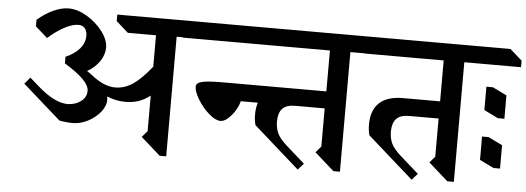

<svg xmlns="http://www.w3.org/2000/svg" viewBox="-52 -946 3051 1113"><g transform="rotate(5 1474.0 -389.0)"><path d="M944 -688V8H906L793 -92L824 -128V-335Q791 -309 756.5 -297.5Q722 -286 679 -286Q626 -286 573 -308Q575 -296 575 -290Q576 -254 548 -218.5Q520 -183 476 -160Q432 -137 386 -137Q369 -137 345 -139.5Q321 -142 309 -145L88 -340L120 -378L175 -330Q273 -244 349 -244Q396 -246 426.5 -270Q457 -294 457 -330Q457 -360 423 -395Q389 -430 312 -478V-516Q366 -540 394 -573.5Q422 -607 422 -647Q422 -676 408.5 -691.5Q395 -707 370 -707Q337 -707 290.5 -682.5Q244 -658 196 -615L126 -677V-715Q171 -754 218.5 -775.5Q266 -797 307 -797Q358 -797 413 -764.5Q468 -732 505 -683Q542 -634 542 -590Q542 -548 515.5 -509Q489 -470 444 -445Q467 -430 492 -410Q528 -385 557.5 -374.5Q587 -364 614 -364Q667 -364 715 -395.5Q763 -427 824 -503V-686H660L590 -748V-786H1034L1104 -724V-688Z M1955 -687V9H1917L1804 -91L1835 -127V-349H1664Q1612 -349 1589 -324Q1566 -299 1566 -250Q1566 -211 1580.5 -180Q1595 -149 1640 -110L1743 -19L1710 18L1444 -217Q1436 -244 1436 -279Q1436 -319 1446 -348H1347Q1335 -302 1301.5 -263Q1268 -224 1239 -224Q1210 -224 1172 -257Q1134 -290 1106.5 -335Q1079 -380 1079 -410Q1079 -432 1114.5 -440Q1150 -448 1243 -448H1836V-686H980L904 -748V-786H2046L2116 -724L2115 -687Z M2618 -686V10H2580L2467 -90L2498 -126V-348H2327Q2275 -348 2252 -323Q2229 -298 2229 -249Q2229 -210 2243.5 -179Q2258 -148 2303 -109L2406 -18L2373 19L2107 -216Q2099 -243 2099 -278Q2099 -363 2145.5 -405.5Q2192 -448 2282 -448H2498V-686H2040L1966 -748V-786H2708L2778 -724V-686Z M2948 -686H2620L2550 -748V-786H2878L2948 -724ZM2878 -380H2840L2758 -420V-556H2796L2878 -516ZM2878 -90H2840L2758 -130V-266H2796L2878 -226Z"/></g></svg>

Font: Inknut Antiqua
Style: Regular
Weight: 400
Designer: Claus Eggers Sørensen
Foundry: Claus Eggers Sørensen
Version: Version 1.003; ttfautohint (v1.8.2) -l 8 -r 50 -G 200 -x 14 